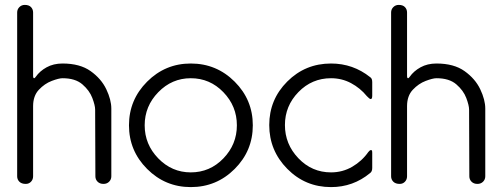

<svg xmlns="http://www.w3.org/2000/svg" viewBox="-20 -750 2039 783"><path d="M402 0Q387 0 378 -9Q369 -18 369 -31L368 -303Q368 -320 356.5 -350.5Q345 -381 316 -406Q287 -431 235 -431Q220 -431 191 -420Q162 -409 138.5 -384Q115 -359 115 -317V-31Q115 -18 106.5 -9Q98 0 85 0Q68 0 59 -9Q50 -18 50 -31V-699Q50 -712 59 -721Q68 -730 81 -730Q98 -730 106.5 -721Q115 -712 115 -699V-441Q115 -431 119 -431Q122 -431 126 -437Q142 -460 170 -475.5Q198 -491 235 -491Q306 -491 349.5 -460Q393 -429 413.5 -386Q434 -343 434 -307V-31Q434 -18 425 -9Q416 0 402 0Z M758 13Q654 13 580 -61Q506 -135 506 -239Q506 -343 580 -417Q654 -491 758 -491Q863 -491 937 -417Q1011 -343 1011 -239Q1011 -135 937 -61Q863 13 758 13ZM758 -47Q836 -47 891 -104Q946 -161 946 -239Q946 -317 891 -374Q836 -431 758 -431Q681 -431 625.5 -374Q570 -317 570 -239Q570 -161 625.5 -104Q681 -47 758 -47Z M1330 13Q1225 13 1151.5 -61.5Q1078 -136 1078 -240Q1078 -344 1151.5 -417.5Q1225 -491 1330 -491Q1420 -491 1490 -435Q1498 -430 1498 -415V-360Q1498 -346 1492 -346Q1487 -346 1476 -358Q1449 -391 1411.5 -411Q1374 -431 1330 -431Q1252 -431 1197 -374.5Q1142 -318 1142 -240Q1142 -162 1197 -104.5Q1252 -47 1330 -47Q1377 -47 1416.5 -70Q1456 -93 1482 -130Q1488 -138 1493 -138Q1494 -138 1496 -137Q1498 -136 1498 -127V-65Q1498 -50 1489 -44Q1420 13 1330 13Z M1927 0Q1912 0 1903 -9Q1894 -18 1894 -31L1893 -303Q1893 -320 1881.5 -350.5Q1870 -381 1841 -406Q1812 -431 1760 -431Q1745 -431 1716 -420Q1687 -409 1663.5 -384Q1640 -359 1640 -317V-31Q1640 -18 1631.5 -9Q1623 0 1610 0Q1593 0 1584 -9Q1575 -18 1575 -31V-699Q1575 -712 1584 -721Q1593 -730 1606 -730Q1623 -730 1631.5 -721Q1640 -712 1640 -699V-441Q1640 -431 1644 -431Q1647 -431 1651 -437Q1667 -460 1695 -475.5Q1723 -491 1760 -491Q1831 -491 1874.5 -460Q1918 -429 1938.5 -386Q1959 -343 1959 -307V-31Q1959 -18 1950 -9Q1941 0 1927 0Z"/></svg>

Font: Gardens CM
Style: Regular
Weight: 400
Designer: Created by: Aleksander Shevchuk, 2010. Modifed by: Daren Olsen, 2020.
Foundry: High-Logic / FontCreator v.13.0.0 build 2663 (64-bit)
Version: Version 3.003 Ukrainian, initial release